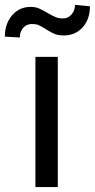

<svg xmlns="http://www.w3.org/2000/svg" viewBox="-68 -759 385 779"><path d="M236.3 -739.3C236.3 -724.6 231.9 -711.9 222.7 -700.7C213.4 -689.5 201.7 -684.1 187.5 -684.1C177.2 -684.1 168.5 -685.5 160.2 -688.5C151.9 -691.4 139.6 -697.8 124 -707C108.4 -716.3 96.2 -722.7 86.9 -726.1C77.6 -729.5 67.4 -731 56.2 -731C25.9 -731 1 -719.7 -19 -696.8C-38.6 -673.8 -48.3 -645 -48.3 -610.4L12.2 -606.9C12.2 -638.7 33.7 -661.6 60.5 -661.6C69.8 -661.6 77.6 -660.6 85 -658.7C91.8 -656.2 103 -650.4 119.1 -640.1C134.8 -629.9 147.5 -623.5 157.2 -620.1C167 -616.7 178.7 -615.2 191.9 -615.2C221.7 -615.2 247.1 -626 267.1 -647.9C287.1 -669.9 296.9 -698.2 296.9 -733.4ZM166.5 -528.3H75.7V0H166.5Z"/></svg>

Font: Roboto
Style: Regular
Weight: 400
Designer: Google
Version: Version 2.137; 2017